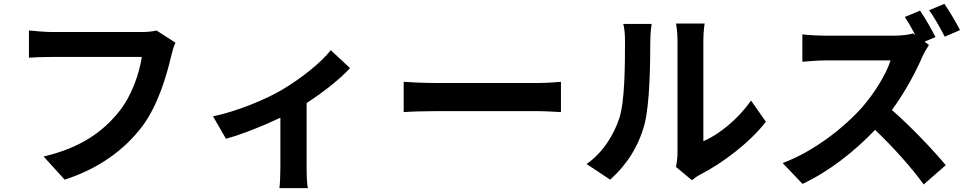

<svg xmlns="http://www.w3.org/2000/svg" viewBox="-20 -887 5020 995"><path d="M791 -729C764 -722 732 -721 712 -721H250C217 -721 160 -726 130 -729V-588C156 -590 204 -592 249 -592H715C702 -507 664 -393 598 -310C517 -209 404 -122 206 -76L315 44C493 -13 626 -112 717 -232C800 -343 844 -498 867 -596C872 -618 880 -646 889 -666Z M1694 -627C1644 -562 1539 -479 1437 -419C1358 -373 1213 -311 1084 -284L1151 -168C1235 -191 1345 -235 1433 -277V-20C1433 15 1431 68 1428 88H1576C1570 68 1569 15 1569 -20V-353C1660 -412 1747 -482 1794 -534Z M2072 -306C2109 -309 2176 -311 2233 -311H2770C2812 -311 2863 -307 2887 -306V-463C2861 -461 2816 -457 2770 -457H2233C2181 -457 2108 -460 2072 -463Z M3142 44C3228 -32 3290 -130 3320 -243C3347 -344 3350 -555 3350 -673C3350 -714 3356 -759 3357 -763H3210C3216 -739 3219 -712 3219 -672C3219 -551 3218 -362 3190 -276C3162 -191 3108 -99 3020 -37ZM3566 47C3579 37 3589 28 3610 17C3722 -40 3866 -148 3949 -256L3872 -366C3805 -269 3706 -190 3625 -155V-678C3625 -723 3631 -762 3632 -765H3483C3484 -762 3491 -724 3491 -679V-96C3491 -69 3487 -41 3483 -22Z M4955 -731C4937 -766 4901 -829 4874 -867L4795 -834C4822 -797 4855 -738 4876 -697ZM4771 -671 4828 -695C4811 -729 4774 -794 4748 -832L4669 -799C4687 -772 4707 -737 4724 -705L4712 -714C4692 -707 4652 -702 4609 -702H4256C4226 -702 4165 -705 4138 -709V-567C4159 -568 4214 -574 4256 -574H4595C4573 -503 4512 -404 4446 -329C4352 -224 4197 -102 4036 -42L4139 66C4276 2 4409 -103 4515 -214C4609 -124 4702 -21 4767 69L4881 -31C4822 -103 4701 -231 4602 -317C4669 -407 4725 -513 4759 -591C4768 -612 4786 -642 4794 -654Z"/></svg>

Font: Genne Gothic Bold
Style: Regular
Weight: 700
Designer: Ryoko NISHIZUKA (kana & ideographs); Paul D. Hunt (Latin, Greek & Cyrillic); Wenlong ZHANG (bopomofo); Sandoll Communica
Foundry: Adobe Systems Incorporated
Version: Version 1.004;PS 1.004;hotconv 16.6.51;makeotf.lib2.5.65220